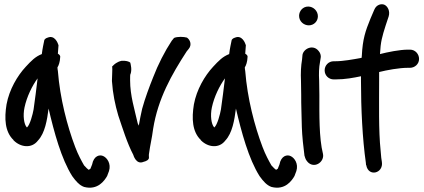

<svg xmlns="http://www.w3.org/2000/svg" viewBox="-20 -740 2008 909"><path d="M44 -75H45C77 -43 130 -35 160 -75C193 -110 203 -172 210 -226C236 -115 270 12 322 94C340 119 356 137 378 145C443 162 475 115 488 92V91L496 70C507 35 487 7 469 -1C453 -9 424 -4 416 39L408 59C405 61 403 62 400 64C395 61 389 55 378 43C366 22 350 -7 336 -44C298 -144 264 -275 254 -404C253 -410 252 -415 252 -421C258 -430 264 -447 265 -470C266 -474 264 -480 254 -486C255 -499 256 -513 257 -526C253 -539 238 -575 206 -562C196 -559 193 -555 190 -551C187 -536 181 -510 178 -484C147 -472 128 -452 102 -424C62 -381 24 -316 11 -246C0 -179 3 -116 44 -77ZM96 -231C107 -283 133 -335 158 -369C152 -321 146 -268 139 -222C135 -199 122 -149 108 -137H107C93 -152 88 -193 96 -231Z M510 -359V-356C514 -296 525 -244 540 -193C561 -131 582 -62 611 -7C611 -7 624 42 660 26C670 24 688 17 685 3V2C685 1 684 -6 686 -16C691 -54 699 -83 705 -130C728 -273 792 -386 864 -497L873 -508C890 -528 880 -552 865 -562C850 -566 821 -568 803 -560V-559L793 -547C760 -497 728 -434 705 -374C687 -329 667 -276 653 -225C647 -200 642 -173 637 -145C636 -148 634 -152 632 -156C617 -223 596 -287 596 -360C596 -372 596 -384 597 -394V-386C606 -410 599 -433 597 -443C592 -449 574 -454 555 -452C533 -447 520 -434 518 -432L510 -424L511 -427C513 -409 510 -384 510 -359Z M931 -75H932C964 -43 1017 -35 1047 -75C1080 -110 1090 -172 1097 -226C1123 -115 1157 12 1209 94C1227 119 1243 137 1265 145C1330 162 1362 115 1375 92V91L1383 70C1394 35 1374 7 1356 -1C1340 -9 1311 -4 1303 39L1295 59C1292 61 1290 62 1287 64C1282 61 1276 55 1265 43C1253 22 1237 -7 1223 -44C1185 -144 1151 -275 1141 -404C1140 -410 1139 -415 1139 -421C1145 -430 1151 -447 1152 -470C1153 -474 1151 -480 1141 -486C1142 -499 1143 -513 1144 -526C1140 -539 1125 -575 1093 -562C1083 -559 1080 -555 1077 -551C1074 -536 1068 -510 1065 -484C1034 -472 1015 -452 989 -424C949 -381 911 -316 898 -246C887 -179 890 -116 931 -77ZM983 -231C994 -283 1020 -335 1045 -369C1039 -321 1033 -268 1026 -222C1022 -199 1009 -149 995 -137H994C980 -152 975 -193 983 -231Z M1442 -620C1466 -620 1485 -639 1485 -663C1485 -688 1464 -709 1439 -709C1413 -709 1396 -687 1396 -665C1396 -639 1418 -620 1442 -620ZM1406 -291C1406 -268 1406 -243 1407 -217L1409 -138C1410 -100 1417 -35 1421 -7V-5C1423 0 1423 1 1425 8C1428 18 1437 28 1442 32C1474 57 1517 24 1509 -12C1490 -87 1492 -199 1492 -291C1492 -315 1491 -337 1491 -357V-358C1489 -390 1490 -421 1495 -446L1498 -465C1501 -479 1495 -491 1489 -498C1463 -532 1417 -510 1412 -480V-479L1410 -458C1405 -429 1403 -394 1405 -356C1405 -336 1406 -314 1406 -291Z M1912 -419H1921C1943 -419 1964 -436 1964 -461C1964 -483 1947 -505 1921 -505H1912C1872 -505 1814 -493 1779 -484C1782 -543 1789 -566 1806 -620L1820 -662C1828 -688 1815 -710 1801 -717C1787 -724 1762 -719 1752 -694L1734 -652C1710 -593 1697 -556 1693 -476C1693 -474 1692 -470 1692 -466C1690 -466 1688 -466 1686 -465C1652 -459 1605 -450 1567 -450H1560C1535 -450 1517 -430 1517 -407C1517 -382 1537 -364 1560 -364H1568C1615 -364 1655 -372 1689 -379V-356C1689 -227 1696 -82 1712 30L1713 41L1714 42C1724 99 1796 81 1788 27C1785 12 1785 6 1782 -27C1772 -121 1775 -252 1775 -362V-399C1811 -408 1869 -419 1912 -419Z"/></svg>

Font: Stray Cat
Style: BlkCn
Weight: 900
Version: Version 1.0